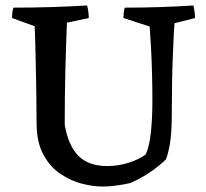

<svg xmlns="http://www.w3.org/2000/svg" viewBox="-20 -671 756 703"><path d="M354 12Q322 12 281.5 2Q241 -8 202.5 -33.5Q164 -59 139 -104.5Q114 -150 114 -220Q114 -274 113 -328.5Q112 -383 111 -432.5Q110 -482 109 -519.5Q108 -557 107 -575L24 -605Q24 -614 25 -623.5Q26 -633 29 -643Q166 -643 299 -651Q305 -627 305 -605L225 -588Q224 -563 222.5 -519Q221 -475 219.5 -421Q218 -367 217.5 -312.5Q217 -258 217 -214Q230 -138 267 -100.5Q304 -63 373 -63Q412 -63 450.5 -75Q489 -87 514 -106Q528 -139 533 -191.5Q538 -244 538 -302Q538 -355 536.5 -407.5Q535 -460 532.5 -503.5Q530 -547 528 -574L432 -605Q432 -614 433 -623.5Q434 -633 437 -643Q500 -643 563 -645Q626 -647 688 -651Q694 -627 694 -605L619 -586Q618 -579 616.5 -548.5Q615 -518 613 -471.5Q611 -425 610 -368.5Q609 -312 609 -252Q609 -201 604.5 -161.5Q600 -122 588 -88Q565 -65 532.5 -42.5Q500 -20 458 -1Q432 5 405.5 8.5Q379 12 354 12Z"/></svg>

Font: Labrada Medium
Style: Regular
Weight: 500
Designer: Mercedes Jáuregui
Foundry: Omnibus-Type Team
Version: Version 1.000; ttfautohint (v1.8.4.7-5d5b)